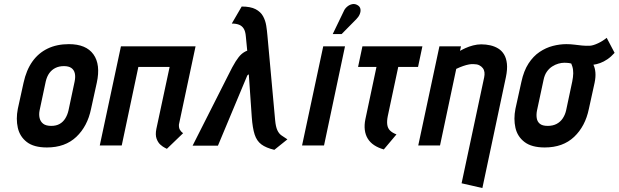

<svg xmlns="http://www.w3.org/2000/svg" viewBox="-20 -735 3125 970"><path d="M440 -185 469 -317Q489 -409 452 -460.5Q415 -512 328 -512Q267 -512 220.5 -489.5Q174 -467 143.5 -424Q113 -381 99 -317L70 -185Q60 -134 70 -89.5Q80 -45 115.5 -17.5Q151 10 217 10Q309 10 365.5 -43.5Q422 -97 440 -185ZM357 -323 326 -177Q321 -155 310 -137Q299 -119 281.5 -109Q264 -99 239 -99Q212 -99 198 -110Q184 -121 180 -139Q176 -157 180 -177L211 -323Q217 -349 229.5 -366Q242 -383 260.5 -392Q279 -401 303 -401Q327 -401 340.5 -391.5Q354 -382 358 -364.5Q362 -347 357 -323Z M884 -106 968 -501H591L484 0H595L679 -397H837L770 -84Q764 -54 771 -34.5Q778 -15 790.5 -4Q803 7 813.5 12Q824 17 823 17L905 -62Q894 -70 888.5 -80Q883 -90 884 -106Z M1370 -128 1331 -556Q1329 -580 1325 -605.5Q1321 -631 1309 -653Q1297 -675 1271.5 -688.5Q1246 -702 1201 -702L1151 -616Q1173 -616 1188 -610Q1203 -604 1211.5 -590Q1220 -576 1222 -551L1229 -479Q1213 -473 1199.5 -461Q1186 -449 1170.5 -424.5Q1155 -400 1133 -355L953 1H1081L1229 -353Q1230 -355 1232 -356.5Q1234 -358 1235.5 -358.5Q1237 -359 1237 -359L1252 -143Q1256 -88 1266.5 -55.5Q1277 -23 1300.5 -5.5Q1324 12 1366 22L1432 -31Q1415 -42 1402 -51Q1389 -60 1381 -77.5Q1373 -95 1370 -128Z M1780 -638Q1792 -650 1797.5 -663.5Q1803 -677 1801 -689Q1799 -701 1788 -708Q1774 -717 1759.5 -714Q1745 -711 1733.5 -701Q1722 -691 1717 -679L1661 -563H1706ZM1506 0H1617L1723 -501H1613Z M1939 -148 1992 -397H2092L2114 -501H1811L1789 -397H1882L1826 -133Q1820 -104 1823 -79Q1826 -54 1838 -34.5Q1850 -15 1870.5 -1.5Q1891 12 1919 20L1983 -56Q1962 -64 1950.5 -75.5Q1939 -87 1936.5 -105Q1934 -123 1939 -148Z M2426 -344 2312 191 2417 215 2536 -346Q2544 -385 2541 -413Q2538 -441 2526.5 -460Q2515 -479 2497 -490Q2479 -501 2457 -506Q2435 -511 2411 -511Q2391 -511 2370 -505.5Q2349 -500 2331.5 -492Q2314 -484 2304 -478L2309 -501H2200L2093 0H2203L2285 -387Q2304 -396 2320 -401.5Q2336 -407 2349.5 -409.5Q2363 -412 2373 -411Q2390 -411 2401 -405.5Q2412 -400 2419 -391Q2426 -382 2427.5 -370Q2429 -358 2426 -344Z M3085 -468 3045 -544Q3026 -528 3001.5 -516.5Q2977 -505 2961 -504Q2940 -503 2920.5 -505Q2901 -507 2881.5 -509.5Q2862 -512 2841 -512Q2808 -512 2773 -503Q2738 -494 2706 -472.5Q2674 -451 2650 -414Q2626 -377 2614 -321L2584 -185Q2574 -134 2584 -89.5Q2594 -45 2630 -17.5Q2666 10 2732 10Q2824 10 2880.5 -43.5Q2937 -97 2955 -185L2984 -317Q2990 -346 2988 -369Q2986 -392 2978 -408Q2994 -410 3012 -416.5Q3030 -423 3048.5 -435.5Q3067 -448 3085 -468ZM2871 -323 2840 -177Q2835 -155 2823 -137Q2811 -119 2792 -109Q2773 -99 2747 -99Q2720 -99 2707 -110Q2694 -121 2691.5 -139Q2689 -157 2693 -177L2726 -331Q2731 -356 2742.5 -372.5Q2754 -389 2769.5 -399Q2785 -409 2801 -413.5Q2817 -418 2831 -418Q2838 -418 2843.5 -417.5Q2849 -417 2854.5 -416.5Q2860 -416 2866 -414Q2869 -407 2871.5 -399Q2874 -391 2875 -382.5Q2876 -374 2876 -364.5Q2876 -355 2874.5 -344.5Q2873 -334 2871 -323Z"/></svg>

Font: Advent Pro
Style: Italic
Weight: 400
Italic angle: -12°
Designer: VivaRado, Andreas Kalpakidis
Foundry: VivaRado, Andreas Kalpakidis
Version: Version 3.000